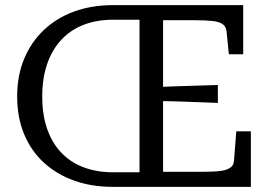

<svg xmlns="http://www.w3.org/2000/svg" viewBox="-20 -730 1060 750"><path d="M422 0Q338 0 269.5 -24.5Q201 -49 151 -95Q101 -141 74 -206.5Q47 -272 47 -353Q47 -434 74 -499.5Q101 -565 151 -612.5Q201 -660 269.5 -685Q338 -710 422 -710H930V-518H874L865 -608Q863 -626 850 -635.5Q837 -645 810 -648Q783 -651 740 -651H617V-391Q643 -392 669 -393Q709 -394 750 -395.5Q791 -397 831 -398V-328Q791 -330 750 -331Q709 -332 669 -334Q643 -334 617 -335V-59H769Q801 -59 824.5 -60.5Q848 -62 863 -67Q878 -72 885.5 -80Q893 -88 894 -102L903 -217H960V0ZM422 -57H525V-653H422Q358 -653 306.5 -633Q255 -613 219 -574Q183 -535 164 -479.5Q145 -424 145 -353Q145 -282 164 -227Q183 -172 219 -134Q255 -96 306.5 -76.5Q358 -57 422 -57Z"/></svg>

Font: Roboto Serif 20pt
Style: Regular
Weight: 400
Designer: Greg Gazdowicz
Foundry: Commercial Type
Version: Version 1.008